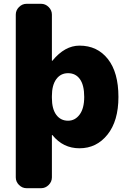

<svg xmlns="http://www.w3.org/2000/svg" viewBox="-20 -770 676 1010"><path d="M338 -135Q375 -135 399 -167.5Q423 -200 423 -260Q423 -322 400.5 -353.5Q378 -385 338 -385Q299 -385 276 -353.5Q253 -322 253 -265V-255Q253 -197 276 -166Q299 -135 338 -135ZM398 -530Q492 -530 547.5 -459.5Q603 -389 603 -260Q603 -134 545.5 -62Q488 10 398 10Q312 10 256 -59Q256 -60 254 -60Q253 -60 253 -59V163Q253 186 236 203Q219 220 196 220H120Q97 220 80 203Q63 186 63 163V-693Q63 -716 80 -733Q97 -750 120 -750H196Q219 -750 236 -733Q253 -716 253 -693V-451Q253 -450 254 -450Q255 -450 256 -451Q321 -530 398 -530Z"/></svg>

Font: Rounded Mplus 1c Black
Style: Regular
Weight: 900
Version: Version 1.059.20150529